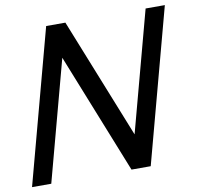

<svg xmlns="http://www.w3.org/2000/svg" viewBox="-106 -803 908 885"><g transform="rotate(-10 348.0 -360.0)"><path d="M-26.5 0H63.5L214.4 -563L439 0H529L722 -720H632L481.2 -157.5L256.5 -720H166.5Z"/></g></svg>

Font: Manrope
Style: MediumItalic
Weight: 500
Italic angle: -15°
Designer: Mikhail Sharanda
Foundry: Mikhail Sharanda
Version: Version 4.502;hotconv 1.0.109;makeotfexe 2.5.65596